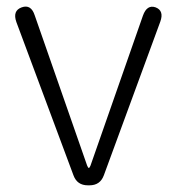

<svg xmlns="http://www.w3.org/2000/svg" viewBox="-20 -555 529 575"><path d="M243 0Q211 0 200 -30L29 -489Q17 -523 45 -533Q73 -543 84 -509L241 -59Q244 -52 246 -52Q248 -52 251 -59L408 -508Q420 -542 446 -533Q472 -523 460 -490L291 -30Q280 0 248 0Z"/></svg>

Font: Resource Han Rounded CN Light
Style: Regular
Weight: 300
Designer: Cyano Hao (round all glyphs); Ryoko NISHIZUKA 西塚涼子 (kana, bopomofo & ideographs); Paul D. Hunt (Latin, Greek & Cyrillic)
Foundry: Cyano Hao
Version: 0.990